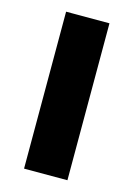

<svg xmlns="http://www.w3.org/2000/svg" viewBox="-91 -600 453 650"><g transform="rotate(15 135.5 -275.0)"><path d="M211 0V-550H59V0Z"/></g></svg>

Font: Noto Sans Thai Looped Condensed ExtraBold
Style: Regular
Weight: 800
Width: 3
Designer: Sasikarn Vongin, Ben Mitchell
Foundry: The Fontpad Ltd
Version: Version 1.001